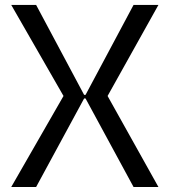

<svg xmlns="http://www.w3.org/2000/svg" viewBox="-20 -747 678 767"><path d="M124.3 0H24.9L233.7 -363.6L24.9 -727.3H124.3L316.1 -367.9H321.7L513.5 -727.3H612.9L409.8 -363.6L612.9 0H513.5L321.7 -353.7H316.1Z"/></svg>

Font: Riot Sans
Style: Regular
Weight: 400
Designer: Rasmus Andersson
Foundry: rsms
Version: Version 4.001